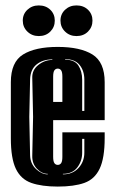

<svg xmlns="http://www.w3.org/2000/svg" viewBox="-20 -676 421 708"><path d="M193 12Q134 12 95.5 -1.5Q57 -15 38.5 -53.5Q20 -92 20 -166V-373Q20 -447 65 -475Q110 -503 193 -503Q276 -503 321 -475Q366 -447 366 -373V-233H176V-98Q176 -81 180.5 -74.5Q185 -68 193 -68Q201 -68 205.5 -74.5Q210 -81 210 -98V-188H366V-167Q366 -93 347.5 -54Q329 -15 291 -1.5Q253 12 193 12ZM283 -267H291V-382Q291 -415 273.5 -436.5Q256 -458 220 -458V-456Q255 -456 269 -434.5Q283 -413 283 -382ZM156 -33V-35Q134 -35 116 -54Q98 -73 99 -102L102 -245L99 -389Q98 -418 121.5 -436.5Q145 -455 173 -455V-457Q138 -457 115 -438.5Q92 -420 91 -383L88 -245L91 -103Q92 -72 113 -52.5Q134 -33 156 -33ZM176 -300H210V-393Q210 -410 205.5 -416.5Q201 -423 193 -423Q185 -423 180.5 -416.5Q176 -410 176 -393ZM212 -33Q248 -33 269.5 -56.5Q291 -80 291 -113V-164H283V-113Q283 -82 265 -58.5Q247 -35 212 -35ZM262 -543Q237 -543 220 -559.5Q203 -576 203 -600Q203 -624 220 -640Q237 -656 262 -656Q288 -656 304.5 -640Q321 -624 321 -600Q321 -576 304.5 -559.5Q288 -543 262 -543ZM123 -543Q98 -543 81 -559.5Q64 -576 64 -600Q64 -624 81 -640Q98 -656 123 -656Q149 -656 165.5 -640Q182 -624 182 -600Q182 -576 165.5 -559.5Q149 -543 123 -543Z"/></svg>

Font: Alumni Sans Inline One
Style: Regular
Weight: 400
Designer: Robert E. Leuschke
Foundry: Robert E. Leuschke
Version: Version 1.100; ttfautohint (v1.8.3)